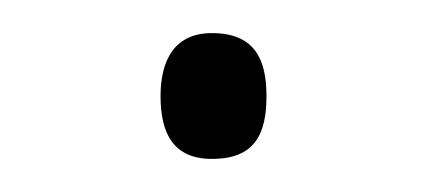

<svg xmlns="http://www.w3.org/2000/svg" viewBox="-20 -87 258 116"><path d="M77 -29C77 -6 85 9 108 9C134 9 141 -6 141 -29C141 -51 134 -67 108 -67C85 -67 77 -50 77 -29Z"/></svg>

Font: Noto Sans Gurmukhi UI Condensed ExtraLight
Style: Regular
Weight: 200
Width: 3
Designer: Jelle Bosma - Monotype Design Team
Foundry: Monotype Imaging Inc.
Version: Version 2.004